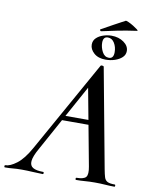

<svg xmlns="http://www.w3.org/2000/svg" viewBox="-134 -972 834 1044"><g transform="rotate(10 282.5 -450.0)"><path d="M-34 0Q-38 0 -38 -6Q-38 -12 -34 -12Q-8 -12 28.5 -39.5Q65 -67 101 -132L382 -634Q384 -638 391.5 -637Q399 -636 400 -633L502 -84Q507 -57 512 -41Q517 -25 530 -18.5Q543 -12 570 -12Q574 -12 574 -6Q574 0 570 0Q545 0 519 -2Q493 -4 462 -4Q432 -4 408 -2Q384 0 359 0Q355 0 355 -6Q355 -12 359 -12Q400 -12 411.5 -27Q423 -42 415 -84L333 -523L379 -583L130 -130Q105 -86 102.5 -60Q100 -34 118.5 -23Q137 -12 175 -12Q179 -12 179 -6Q179 0 174 0Q152 0 120 -2Q88 -4 58 -4Q29 -4 10.5 -2Q-8 0 -34 0ZM209 -307 224 -333H411L413 -307ZM403 -672Q362 -672 338.5 -693Q315 -714 315 -740Q315 -762 330 -776.5Q345 -791 368 -798.5Q391 -806 413 -806Q453 -806 481 -786Q509 -766 509 -738Q509 -717 493.5 -702.5Q478 -688 454 -680Q430 -672 403 -672ZM419 -685Q445 -685 445 -720Q445 -749 431.5 -771Q418 -793 395 -793Q369 -793 369 -760Q369 -734 382 -709.5Q395 -685 419 -685ZM353 -820Q349 -819 346.5 -824Q344 -829 348 -830Q385 -850 412 -865.5Q439 -881 474 -899Q477 -901 490.5 -895Q504 -889 518.5 -880Q533 -871 542 -864Q551 -857 545 -856Q488 -848 442.5 -839Q397 -830 353 -820Z"/></g></svg>

Font: Cormorant Light SemiBold
Style: Italic
Weight: 600
Italic angle: -10°
Version: Version 4.000